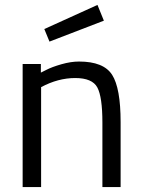

<svg xmlns="http://www.w3.org/2000/svg" viewBox="-20 -760 577 780"><path d="M72 0V-500H146V-465L168 -476Q191 -488 229.5 -499Q268 -510 301 -510Q401 -510 435.5 -456Q470 -402 470 -264Q470 -264 470 0H396V-262Q396 -366 375.5 -404.5Q355 -443 285.5 -443Q216 -443 147 -406V0ZM160 -642 376 -740 402 -676 181 -591Z"/></svg>

Font: Titillium Web
Style: Regular
Weight: 400
Version: Version 1.001;PS 57.000;hotconv 1.0.70;makeotf.lib2.5.55311